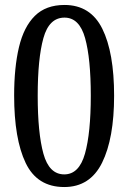

<svg xmlns="http://www.w3.org/2000/svg" viewBox="-20 -744 517 774"><path d="M239 10Q130 10 83.5 -87Q37 -184 37 -359Q37 -472 56.5 -554Q76 -636 120.5 -680Q165 -724 240 -724Q345 -724 392.5 -628Q440 -532 440 -358Q440 -186 391.5 -88Q343 10 239 10ZM239 -41Q299 -41 322.5 -124.5Q346 -208 346 -358Q346 -508 323 -590.5Q300 -673 240 -673Q178 -673 155 -590.5Q132 -508 132 -358Q132 -208 155 -124.5Q178 -41 239 -41Z"/></svg>

Font: Noto Serif Ethiopic Condensed
Style: Regular
Weight: 400
Width: 3
Designer: Monotype Design Team
Foundry: Monotype Imaging Inc.
Version: Version 2.102; ttfautohint (v1.8.4.7-5d5b)